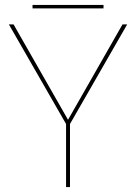

<svg xmlns="http://www.w3.org/2000/svg" viewBox="-20 -759 552 779"><path d="M496 -660 264 -256V0H248V-256L16 -660H35L164 -434L256 -273L348 -434L477 -660ZM400 -739V-725H112V-739Z"/></svg>

Font: Work Sans Thin
Style: Regular
Weight: 250
Designer: Wei Huang
Foundry: Wei Huang
Version: Version 2.012